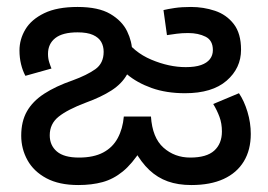

<svg xmlns="http://www.w3.org/2000/svg" viewBox="-20 -520 771 552"><path d="M530 12Q492 12 462.5 1.5Q433 -9 409.5 -31Q386 -53 366 -89L386 -90Q360 -49 333 -27Q306 -5 275 3.5Q244 12 205 12Q150 12 113.5 -7.5Q77 -27 59 -59.5Q41 -92 41 -130Q41 -171 57.5 -200Q74 -229 107 -250.5Q140 -272 189 -289Q230 -304 254 -321Q278 -338 278 -371Q278 -387 271 -399.5Q264 -412 247.5 -419.5Q231 -427 203 -427Q160 -427 139 -410.5Q118 -394 118 -365Q118 -352 121.5 -341Q125 -330 128 -323L53 -302Q45 -317 40.5 -335.5Q36 -354 36 -375Q36 -407 53 -435.5Q70 -464 107 -482Q144 -500 203 -500Q263 -500 297 -480Q331 -460 345.5 -430Q360 -400 360 -370Q360 -332 345 -305.5Q330 -279 300.5 -260Q271 -241 227 -225Q174 -205 148.5 -184.5Q123 -164 123 -131Q123 -102 143.5 -84.5Q164 -67 207 -67Q249 -67 276.5 -81.5Q304 -96 318.5 -123Q333 -150 336 -185H414Q418 -124 450 -95.5Q482 -67 527 -67Q574 -67 596 -87Q618 -107 618 -142Q618 -165 611 -184Q604 -203 593 -221L667 -252Q682 -230 691.5 -198.5Q701 -167 701 -135Q701 -89 681 -56Q661 -23 623 -5.5Q585 12 530 12ZM673 -377Q673 -324 631.5 -288Q590 -252 512 -252Q458 -252 416 -267Q374 -282 345 -306.5Q316 -331 299 -357L335 -414Q364 -370 415 -348.5Q466 -327 514 -327Q541 -327 558 -333Q575 -339 583.5 -350Q592 -361 592 -376Q592 -404 571 -414.5Q550 -425 521 -425Q503 -425 488 -423Q473 -421 460 -419L450 -491Q462 -494 482 -497Q502 -500 529 -500Q565 -500 598 -489Q631 -478 652 -451Q673 -424 673 -377Z"/></svg>

Font: hexltelugu05
Style: Book
Weight: 400
Designer: Jelle Bosma - Monotype Design Team
Foundry: Monotype Imaging Inc.
Version: Version 2.003